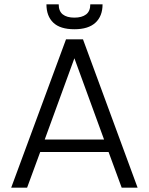

<svg xmlns="http://www.w3.org/2000/svg" viewBox="-20 -873 692 893"><path d="M485 -166H167L106 0H32L287 -690H366L620 0H546ZM326 -602 188 -224H464ZM253 -853Q253 -821 272 -806Q291 -791 326 -791Q361 -791 380.5 -806Q400 -821 400 -853H457Q457 -798 424 -767.5Q391 -737 326 -737Q260 -737 228 -767.5Q196 -798 196 -853Z"/></svg>

Font: SVN-Poppins Light
Style: Regular
Weight: 300
Designer: Ninad Kale (Devanagari), Jonny Pinhorn (Latin)
Foundry: Indian Type Foundry
Version: Version 3.002 2017; ttfautohint (v1.8.3)